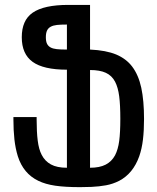

<svg xmlns="http://www.w3.org/2000/svg" viewBox="-20 -749 642 783"><path d="M353 13.2Q384.8 11.7 412.6 6.6Q440.4 1.5 466.3 -11.7Q522.9 -41.5 547.9 -111.8Q558.6 -142.6 563 -179.9Q567.4 -217.3 567.4 -263.7Q567.4 -338.4 556.2 -390.9Q544.9 -443.4 518.6 -478Q494.6 -509.3 454.6 -526.4Q412.6 -543.9 347.2 -546.9V-729H258.3Q159.2 -729 113.3 -697.3Q90.3 -681.2 79.6 -656.2Q68.8 -631.3 68.8 -597.2Q68.8 -528.8 113 -496.8Q157.2 -464.8 252.9 -464.8V-64.9Q212.4 -64.9 187.7 -78.4Q163.1 -91.8 149.9 -117.7Q138.2 -140.1 133.8 -175.8Q129.4 -210.9 129.4 -262.2V-271.5H34.7V-262.2Q34.7 -217.3 38.8 -180.2Q43 -143.1 52.7 -111.8Q75.2 -41 136.2 -11.7Q165 2.4 205.3 8.3Q245.6 14.2 306.6 14.2Q320.8 14.2 353 13.2ZM187 -555.2Q176.8 -560.5 171.9 -570.3Q167 -580.1 167 -597.2Q167 -614.3 171.9 -624.5Q176.8 -634.8 187 -640.1Q196.8 -645.5 212.2 -647.2Q227.5 -648.9 252.9 -648.9V-546.9Q226.6 -546.9 211.4 -548.6Q196.3 -550.3 187 -555.2ZM449.2 -416Q461.4 -392.6 466.1 -356.4Q470.7 -320.3 470.7 -264.6Q470.7 -209 466.1 -174.1Q461.4 -139.2 449.2 -115.7Q435.5 -90.3 410.9 -77.6Q386.2 -64.9 347.2 -64.9V-463.4Q387.2 -463.4 411.6 -452.1Q436 -440.9 449.2 -416Z"/></svg>

Font: Hack Dev
Style: Regular
Weight: 400
Designer: Christopher Simpkins
Foundry: Christopher Simpkins
Version: Version 2.0315